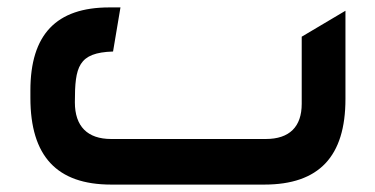

<svg xmlns="http://www.w3.org/2000/svg" viewBox="-20 -498 1012 518"><path d="M280 0H693C841 0 912 -76 912 -231V-469L794 -399V-218C794 -156 761 -123 697 -123H280C216 -123 182 -157 182 -222C182 -318 191 -356 285 -359L305 -478H275C132 -478 62 -405 62 -254V-234C62 -77 133 0 280 0Z"/></svg>

Font: All Genders v4
Style: Regular
Weight: 400
Designer: Rassam Alawdi
Foundry: Rassam Art
Version: Version 3.100;FEAKit 1.0